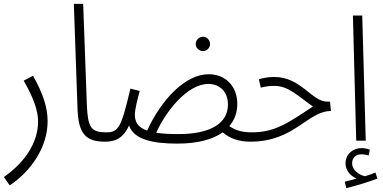

<svg xmlns="http://www.w3.org/2000/svg" viewBox="-39 -724 1973 988"><path d="M11 230C119 158 206 35 206 -100C206 -169 184 -240 131 -334L83 -309C132 -223 157 -156 157 -99C157 8 91 110 -19 187Z M501 5C528 5 536 -6 536 -20C536 -34 529 -43 508 -43C430 -43 413 -67 408 -182L389 -704H341L360 -161C365 -35 403 5 501 5Z M1006 -461C1025 -461 1042 -478 1042 -497C1042 -518 1025 -535 1006 -535C985 -535 968 -518 968 -497C968 -478 985 -461 1006 -461Z M874 15C977 15 1055 -6 1107 -43C1144 -11 1191 5 1249 5C1276 5 1284 -6 1284 -20C1284 -34 1277 -43 1256 -43C1204 -43 1170 -55 1141 -75C1168 -106 1182 -145 1182 -189C1182 -284 1118 -342 1035 -342C914 -342 792 -212 718 -52C673 -68 655 -94 655 -133C655 -163 669 -215 680 -256L632 -268C585 -68 571 -43 508 -43L501 5C551 5 593 -9 625 -78C650 -6 746 15 874 15ZM1033 -292C1095 -292 1134 -249 1134 -186C1134 -87 1040 -34 880 -34C833 -34 795 -36 765 -41C814 -151 925 -292 1033 -292Z M1249 5C1477 5 1541 -151 1664 -153L1659 -201H1645C1565 -201 1510 -328 1372 -328C1346 -328 1318 -324 1293 -316L1303 -273C1328 -279 1344 -282 1372 -282C1445 -282 1489 -234 1571 -176C1438 -87 1373 -43 1256 -43Z M1743 244C1793 232 1859 212 1903 195L1893 164C1876 171 1859 177 1839 183C1809 176 1773 152 1773 116C1773 91 1789 70 1821 70C1834 70 1846 73 1858 76L1864 46C1851 41 1835 38 1821 38C1780 38 1739 67 1739 117C1739 152 1763 181 1796 195C1778 200 1760 205 1735 211Z M1794 0H1843L1825 -644H1777Z"/></svg>

Font: Noto Sans Arabic ExtCond Light
Style: Regular
Weight: 300
Width: 2
Designer: Monotype Design Team, Nadine Chahine, Nizar Qandah and Khaled Hosny
Foundry: Monotype Imaging Inc.
Version: Version 2.012